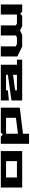

<svg xmlns="http://www.w3.org/2000/svg" viewBox="1990 -2730 740 4760"><g transform="rotate(90 2360.0 -350.0)"><path d="M90 0V-530H269L320 -480L370 -530H625L735 -475L845 -530H1135L1380 -410V0H1130V-370L1070 -400H910L860 -375V0H610V-375L560 -400H340V0Z M1460 -400V-530H2470V-265L1835 -175V-130H2220V-175L2470 -200V0H1585V-400ZM1835 -304 2220 -355V-400H1835Z M2650 0V-470L3295 -550V-700H3545V0H3366L3315 -50L3265 0ZM2900 -130H3295V-425L2900 -375Z M3725 0V-530H4630V0ZM3975 -130H4380V-400H3975Z"/></g></svg>

Font: Stalinist One
Style: Regular
Weight: 400
Designer: Jovanny Lemonad
Foundry: Alexey Maslov, Jovanny Lemonad
Version: Version 3.004